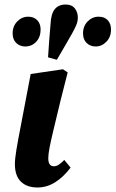

<svg xmlns="http://www.w3.org/2000/svg" viewBox="-20 -816 512 851"><path d="M146 15Q99 15 72.5 -11Q46 -37 46 -89Q46 -111 52.5 -151Q59 -191 75 -273L116 -488L259 -509L280 -495L248 -369Q229 -290 217 -240Q205 -190 199.5 -161Q194 -132 194 -114Q194 -79 219 -79Q230 -79 241 -86.5Q252 -94 265 -107L293 -73Q260 -30 223.5 -7.5Q187 15 146 15ZM92 -610Q68 -610 52 -625.5Q36 -641 36 -668Q36 -700 56.5 -721Q77 -742 105 -742Q130 -742 145 -726.5Q160 -711 160 -685Q160 -652 140.5 -631Q121 -610 92 -610ZM232 -551 193 -562Q195 -599 198 -635.5Q201 -672 204 -709Q206 -755 223 -775.5Q240 -796 271 -796Q298 -796 311.5 -779Q325 -762 325 -738Q325 -721 317.5 -703.5Q310 -686 298 -665Q282 -637 265.5 -608.5Q249 -580 232 -551ZM404 -610Q380 -610 364 -625.5Q348 -641 348 -668Q348 -700 368.5 -721Q389 -742 417 -742Q443 -742 457.5 -726.5Q472 -711 472 -685Q472 -652 451.5 -631Q431 -610 404 -610Z"/></svg>

Font: Source Serif 4 SmText
Style: Bold Italic
Weight: 700
Italic angle: -12°
Designer: Frank Grießhammer
Foundry: Adobe
Version: Version 4.005;hotconv 1.1.0;makeotfexe 2.6.0